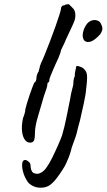

<svg xmlns="http://www.w3.org/2000/svg" viewBox="-20 -676 509 917"><path d="M133 4Q114 9 101.5 -5Q89 -19 85.5 -47Q82 -75 90 -112Q95 -124 98 -135.5Q101 -147 101 -154Q103 -164 109 -183.5Q115 -203 122 -224Q129 -245 135.5 -261.5Q142 -278 144 -282Q148 -282 151 -289Q154 -296 154 -303Q154 -311 157.5 -321Q161 -331 165 -335Q165 -340 167.5 -346.5Q170 -353 170 -357Q170 -361 172.5 -365Q175 -369 175 -373Q182 -386 193.5 -414.5Q205 -443 218.5 -478Q232 -513 244 -547Q256 -581 263.5 -604.5Q271 -628 271 -633Q271 -641 275.5 -646Q280 -651 288 -651Q291 -654 298 -655Q305 -656 309 -656Q309 -656 313 -652Q317 -648 325 -640Q333 -633 336.5 -624Q340 -615 340 -603Q340 -590 336.5 -579.5Q333 -569 324 -549.5Q315 -530 296 -490Q288 -470 279 -452.5Q270 -435 270 -431Q270 -427 266.5 -419Q263 -411 259 -399Q255 -391 248 -375.5Q241 -360 233.5 -342.5Q226 -325 221 -312.5Q216 -300 216 -298Q216 -294 215.5 -290Q215 -286 211 -282Q207 -282 206.5 -276.5Q206 -271 206 -271Q206 -261 190 -218Q174 -163 160.5 -117Q147 -71 147 -43Q147 -19 144 -9.5Q141 0 133 4ZM229 199Q207 221 172.5 220.5Q138 220 114 195Q98 172 91 147.5Q84 123 86 105.5Q88 88 100 88Q105 88 110.5 91.5Q116 95 121 100.5Q126 106 126 114Q126 129 131.5 140.5Q137 152 150 153Q161 157 177 148Q193 139 204 121Q214 108 228 80Q242 52 255.5 21.5Q269 -9 276 -28Q288 -69 296.5 -111.5Q305 -154 315 -203Q319 -230 324.5 -249.5Q330 -269 330 -273Q330 -277 331 -289.5Q332 -302 337 -312Q337 -327 340.5 -341Q344 -355 344 -359Q347 -362 353.5 -360.5Q360 -359 368 -355.5Q376 -352 381 -347Q389 -339 392.5 -330.5Q396 -322 396 -304Q396 -286 391 -247Q391 -241 388 -222.5Q385 -204 380 -181Q375 -158 370 -136.5Q365 -115 362 -101Q358 -86 353 -68Q348 -50 347 -43Q346 -37 340 -19.5Q334 -2 327.5 15Q321 32 320 39Q319 43 314.5 58Q310 73 296 104Q291 116 278 136Q265 156 251.5 174Q238 192 229 199ZM383 -482Q372 -495 376 -518.5Q380 -542 396 -563Q409 -578 426.5 -580Q444 -582 457 -571Q468 -554 469 -541.5Q470 -529 459 -513Q434 -485 415 -478Q396 -471 383 -482Z"/></svg>

Font: Caveat Medium
Style: Regular
Weight: 500
Designer: Pablo Impallari
Foundry: Pablo Impallari
Version: Version 2.000